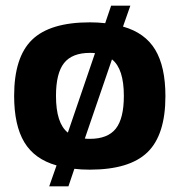

<svg xmlns="http://www.w3.org/2000/svg" viewBox="-20 -589 635 679"><path d="M298 -510Q326 -510 352 -507L373 -569H441L415 -495Q493 -473 529 -413Q565 -353 565 -249Q565 -112 501.5 -50.5Q438 11 297 11Q268 11 243 8L222 70H154L180 -4Q102 -26 66 -86Q30 -146 30 -250Q30 -387 93.5 -448.5Q157 -510 298 -510ZM178 -250Q178 -153 220 -120L316 -401Q310 -402 298 -402Q235 -402 206.5 -366Q178 -330 178 -250ZM376 -379 280 -99Q286 -98 298 -98Q361 -98 389.5 -134Q418 -170 418 -250Q418 -346 376 -379Z"/></svg>

Font: Fivo Sans Modern
Style: Regular
Weight: 700
Designer: Alexander Slobzheninov
Foundry: Alexander Slobzheninov
Version: 1.0